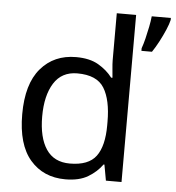

<svg xmlns="http://www.w3.org/2000/svg" viewBox="-54 -810 796 870"><g transform="rotate(5 344.0 -375.0)"><path d="M275 10Q175 10 115 -59.5Q55 -129 55 -267Q55 -405 115.5 -475.5Q176 -546 276 -546Q338 -546 377.5 -523Q417 -500 442 -467H448Q447 -480 444.5 -505.5Q442 -531 442 -546V-760H530V0H459L446 -72H442Q418 -38 378 -14Q338 10 275 10ZM289 -63Q374 -63 408.5 -109.5Q443 -156 443 -250V-266Q443 -366 410 -419.5Q377 -473 288 -473Q217 -473 181.5 -416.5Q146 -360 146 -265Q146 -169 181.5 -116Q217 -63 289 -63ZM688 -751Q684 -733 672.5 -706Q661 -679 646 -650.5Q631 -622 616 -600H568V-612Q575 -631 581.5 -657.5Q588 -684 593.5 -711.5Q599 -739 601 -760H688Z"/></g></svg>

Font: Noto Sans Linear A
Style: Regular
Weight: 400
Designer: Monotype Design Team
Foundry: Monotype Imaging Inc.
Version: Version 2.002; ttfautohint (v1.8.4.7-5d5b)